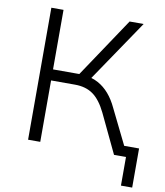

<svg xmlns="http://www.w3.org/2000/svg" viewBox="-92 -781 868 1010"><g transform="rotate(10 341.5 -276.0)"><path d="M623 153V0H579V-56H683V153ZM100 0V-705H165V-387H318L294 -370L518 -705H593L360 -361L337 -384Q376 -380 408 -362.5Q440 -345 466 -315Q492 -285 512 -242L631 0H559L460 -208Q429 -272 390 -300Q351 -328 293 -328H165V0Z"/></g></svg>

Font: Nunito Sans 10pt Light
Style: Regular
Weight: 300
Designer: Vernon Adams
Foundry: Vernon Adams
Version: Version 3.101;gftools[0.9.27]